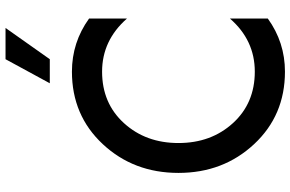

<svg xmlns="http://www.w3.org/2000/svg" viewBox="-198 -842 1050 694"><g transform="rotate(-90 327.0 -495.0)"><path d="M373 -840 460 -1000H573L460 -840ZM415 10Q257 10 153 -101.5Q49 -213 49 -375Q49 -537 153 -648.5Q257 -760 415 -760Q521 -760 607 -698V-561Q528 -651 415 -651Q301 -651 229 -572Q157 -493 157 -375Q157 -257 229 -178Q301 -99 415 -99Q529 -99 607 -189V-52Q521 10 415 10Z"/></g></svg>

Font: Orkney Medium
Style: Regular
Weight: 500
Designer: Samuel Oakes and Alfredo Marco Pradil
Foundry: Alfredo Marco Pradil
Version: 1.0; ttfautohint (v1.5)